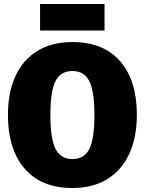

<svg xmlns="http://www.w3.org/2000/svg" viewBox="-20 -928 730 968"><path d="M670 -349Q670 -236 632 -153Q594 -70 521 -25Q448 20 345 20Q189 20 104.5 -77.5Q20 -175 20 -349Q20 -462 58 -544.5Q96 -627 169 -671.5Q242 -716 345 -716Q501 -716 585.5 -619.5Q670 -523 670 -349ZM234 -349Q234 -229 260 -177.5Q286 -126 345 -126Q405 -126 430.5 -177Q456 -228 456 -349Q456 -469 430 -519.5Q404 -570 345 -570Q286 -570 260 -519.5Q234 -469 234 -349ZM182 -774V-908H507V-774Z"/></svg>

Font: FiraGO Heavy
Style: Regular
Weight: 900
Designer: bBox Type
Foundry: bBox Type GmbH
Version: Version 1.001